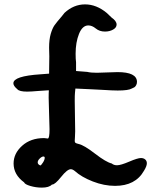

<svg xmlns="http://www.w3.org/2000/svg" viewBox="-20 -839 731 876"><path d="M41 -459Q41 -492 165 -500L204 -503L205 -582Q204 -596 204 -621Q204 -659 211.5 -684.5Q219 -710 228.5 -723.5Q238 -737 263 -766L274 -780Q316 -819 368 -819Q420 -819 467 -780L489 -759Q512 -743 512 -727Q512 -713 496 -704Q480 -695 459 -695Q434 -695 417 -709Q400 -723 383 -723Q356 -723 340.5 -684.5Q325 -646 325 -594Q325 -568 327 -555V-515L378 -511Q394 -507 422 -507Q436 -507 468 -508.5Q500 -510 516 -510Q604 -510 605 -466Q605 -456 600.5 -449Q596 -442 592.5 -440.5Q589 -439 581 -435Q566 -426 517 -426Q494 -426 448 -429Q402 -432 389 -432L324 -435L322 -415Q321 -406 321 -379Q321 -358 322 -308Q323 -258 323 -240Q323 -226 322 -214Q321 -202 321 -196Q321 -190 324 -187.5Q327 -185 339 -182Q363 -177 413.5 -138Q464 -99 490 -93Q499 -85 514 -85Q531 -85 569.5 -101.5Q608 -118 623 -118Q635 -118 642.5 -111.5Q650 -105 650 -94Q650 -81 637 -60Q598 9 505 9Q455 9 403.5 -11Q352 -31 321 -59Q311 -67 303 -67Q287 -67 259 -32Q231 3 218 3H217Q204 17 171 17Q144 17 118.5 9.5Q93 2 90 -7Q42 -42 42 -93Q42 -139 81 -174Q120 -209 181 -209Q184 -209 190 -208Q196 -207 198 -207Q206 -207 206 -250Q206 -269 204 -319.5Q202 -370 202 -393Q202 -417 203 -427H200Q190 -427 155.5 -424Q121 -421 104 -421Q68 -421 59 -432Q41 -447 41 -459ZM164 -84Q168 -85 176 -97.5Q184 -110 184 -119Q184 -125 178 -125Q171 -125 161.5 -116Q152 -107 152 -98Q152 -89 164 -84Z"/></svg>

Font: NaniFont Regular
Style: Regular
Weight: 400
Designer: Nanigashitei
Version: Version 1.036